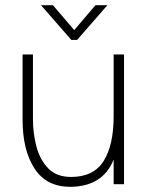

<svg xmlns="http://www.w3.org/2000/svg" viewBox="-20 -710 591 740"><path d="M255 -556 138 -690H184L266 -594L348 -690H394L277 -556ZM107 -251Q107 -196 120.5 -145Q134 -94 166 -61Q198 -28 254 -28Q341 -28 379.5 -89.5Q418 -151 418 -262V-500H458V0H418V-95Q396 -41 353.5 -15.5Q311 10 250 10Q159 10 113 -60.5Q67 -131 67 -249V-500H107Z"/></svg>

Font: Haskoy ExtraLight
Style: Regular
Weight: 200
Designer: Ertekin Erdin
Foundry: Ertekin Erdin
Version: Version 2.000; ttfautohint (v1.8.4.7-5d5b)